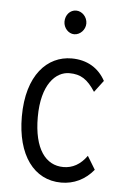

<svg xmlns="http://www.w3.org/2000/svg" viewBox="-50 -687 475 735"><g transform="rotate(5 187.5 -319.5)"><path d="M213 -559C236 -559 256 -580 256 -604C256 -629 236 -650 213 -650C190 -650 172 -630 172 -604C172 -580 191 -559 213 -559ZM213 11C261 11 304 -9 337 -49L306 -100C281 -65 251 -49 216 -49C148 -49 102 -109 102 -231C102 -357 156 -409 208 -409C252 -409 278 -392 308 -346L342 -391C316 -439 271 -466 212 -466C119 -466 41 -388 41 -228C41 -80 108 11 213 11Z"/></g></svg>

Font: Inconsolata Condensed
Style: Regular
Weight: 400
Width: 3
Monospace: yes
Designer: Raph Levien, Cyreal, Brenton Simpson
Foundry: Raph Levien, Cyreal, Google
Version: Version 3.100